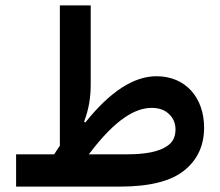

<svg xmlns="http://www.w3.org/2000/svg" viewBox="-20 -691 814 711"><path d="M39.6 -119.6V0H424.8C533.7 0 612.8 -20 662.1 -59.6C711.4 -99.1 735.8 -152.3 735.8 -218.3C735.8 -328.1 668.5 -408.7 559.6 -408.7C475.1 -408.7 387.2 -351.6 295.9 -237.3L291.5 -240.7C309.1 -287.6 315.9 -329.6 315.9 -378.4V-670.9H201.7V-151.4C194.3 -140.6 187 -129.9 180.7 -119.6ZM309.1 -119.6C410.6 -254.9 484.9 -291.5 542 -291.5C567.9 -291.5 589.4 -284.2 605.5 -269C621.6 -253.9 629.9 -234.9 629.9 -211.9C629.9 -187 621.6 -167.5 604.5 -154.3C570.8 -127.4 513.2 -119.6 450.7 -119.6Z"/></svg>

Font: Estedad SemiBold
Style: Regular
Weight: 600
Designer: Amin Abedi
Version: Version 7.3